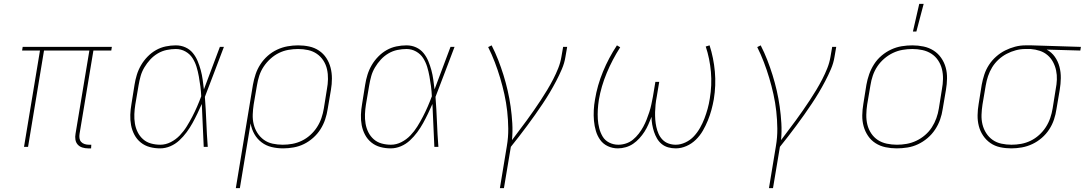

<svg xmlns="http://www.w3.org/2000/svg" viewBox="-20 -764 5644 999"><path d="M454 8H438Q423 8 408.5 3.5Q394 -1 384.5 -11.5Q375 -22 372.5 -37Q370 -52 373 -68L445 -501H209L126 0H105L188 -501H95L98 -520H562L559 -501H466L394 -68Q392 -56 393.5 -45Q395 -34 402 -26Q409 -18 420 -14.5Q431 -11 442 -11H455Z M813 8Q785 8 759 1Q733 -6 712.5 -22.5Q692 -39 679.5 -62.5Q667 -86 662 -112.5Q657 -139 658 -167Q659 -195 664 -223L680 -323Q684 -349 692 -375Q700 -401 714 -425Q728 -449 748 -469.5Q768 -490 792 -503.5Q816 -517 842.5 -522.5Q869 -528 895 -528Q922 -528 945 -517.5Q968 -507 983.5 -488Q999 -469 1008.5 -446Q1018 -423 1024.5 -399Q1031 -375 1034.5 -349.5Q1038 -324 1041 -299Q1062 -354 1082.5 -409.5Q1103 -465 1124 -520H1145Q1120 -455 1095.5 -389.5Q1071 -324 1046 -260Q1051 -195 1053.5 -130Q1056 -65 1061 0H1040Q1037 -56 1035 -111.5Q1033 -167 1030 -223Q1019 -198 1007 -173Q995 -148 981.5 -123.5Q968 -99 951 -76Q934 -53 913 -33.5Q892 -14 866 -3Q840 8 813 8ZM814 -11Q842 -11 868.5 -24.5Q895 -38 915.5 -59.5Q936 -81 951.5 -106Q967 -131 980.5 -157Q994 -183 1005.5 -209.5Q1017 -236 1027 -263Q1026 -289 1022.5 -315Q1019 -341 1014.5 -366.5Q1010 -392 1002.5 -416.5Q995 -441 981.5 -462Q968 -483 945 -496Q922 -509 895 -509Q872 -509 847.5 -504Q823 -499 801 -486Q779 -473 761.5 -454Q744 -435 731 -413Q718 -391 711.5 -367.5Q705 -344 701 -320L684 -220Q680 -195 679 -170Q678 -145 682 -121Q686 -97 696.5 -76Q707 -55 724.5 -39.5Q742 -24 765.5 -17.5Q789 -11 814 -11Z M1207 215 1296 -323Q1301 -351 1310 -378Q1319 -405 1335 -429.5Q1351 -454 1373 -473.5Q1395 -493 1421.5 -505.5Q1448 -518 1476 -523Q1504 -528 1531 -528Q1561 -528 1589 -522Q1617 -516 1640 -500.5Q1663 -485 1678 -462Q1693 -439 1700 -412Q1707 -385 1707 -355.5Q1707 -326 1702 -297L1685 -197Q1681 -170 1672 -143Q1663 -116 1647.5 -91.5Q1632 -67 1609.5 -47Q1587 -27 1561.5 -14.5Q1536 -2 1508 3Q1480 8 1453 8Q1422 8 1393 1Q1364 -6 1341 -23.5Q1318 -41 1303.5 -66.5Q1289 -92 1284 -122L1228 215ZM1451 -11Q1476 -11 1501 -15.5Q1526 -20 1550 -31.5Q1574 -43 1594.5 -61.5Q1615 -80 1629.5 -102.5Q1644 -125 1652.5 -150Q1661 -175 1665 -200L1681 -300Q1686 -326 1686.5 -352.5Q1687 -379 1681.5 -403.5Q1676 -428 1662.5 -449Q1649 -470 1628.5 -484Q1608 -498 1583 -503.5Q1558 -509 1531 -509Q1506 -509 1480.5 -504.5Q1455 -500 1431.5 -488.5Q1408 -477 1387.5 -458.5Q1367 -440 1352 -417.5Q1337 -395 1329 -370Q1321 -345 1317 -320L1300 -221Q1296 -195 1295 -168.5Q1294 -142 1300 -117.5Q1306 -93 1319.5 -72Q1333 -51 1353 -36.5Q1373 -22 1398.5 -16.5Q1424 -11 1451 -11Z M2013 8Q1985 8 1959 1Q1933 -6 1912.5 -22.5Q1892 -39 1879.5 -62.5Q1867 -86 1862 -112.5Q1857 -139 1858 -167Q1859 -195 1864 -223L1880 -323Q1884 -349 1892 -375Q1900 -401 1914 -425Q1928 -449 1948 -469.5Q1968 -490 1992 -503.5Q2016 -517 2042.5 -522.5Q2069 -528 2095 -528Q2122 -528 2145 -517.5Q2168 -507 2183.5 -488Q2199 -469 2208.5 -446Q2218 -423 2224.5 -399Q2231 -375 2234.5 -349.5Q2238 -324 2241 -299Q2262 -354 2282.5 -409.5Q2303 -465 2324 -520H2345Q2320 -455 2295.5 -389.5Q2271 -324 2246 -260Q2251 -195 2253.5 -130Q2256 -65 2261 0H2240Q2237 -56 2235 -111.5Q2233 -167 2230 -223Q2219 -198 2207 -173Q2195 -148 2181.5 -123.5Q2168 -99 2151 -76Q2134 -53 2113 -33.5Q2092 -14 2066 -3Q2040 8 2013 8ZM2014 -11Q2042 -11 2068.5 -24.5Q2095 -38 2115.5 -59.5Q2136 -81 2151.5 -106Q2167 -131 2180.5 -157Q2194 -183 2205.5 -209.5Q2217 -236 2227 -263Q2226 -289 2222.5 -315Q2219 -341 2214.5 -366.5Q2210 -392 2202.5 -416.5Q2195 -441 2181.5 -462Q2168 -483 2145 -496Q2122 -509 2095 -509Q2072 -509 2047.5 -504Q2023 -499 2001 -486Q1979 -473 1961.5 -454Q1944 -435 1931 -413Q1918 -391 1911.5 -367.5Q1905 -344 1901 -320L1884 -220Q1880 -195 1879 -170Q1878 -145 1882 -121Q1886 -97 1896.5 -76Q1907 -55 1924.5 -39.5Q1942 -24 1965.5 -17.5Q1989 -11 2014 -11Z M2581 215 2617 -3Q2625 -49 2624.5 -95Q2624 -141 2619 -185.5Q2614 -230 2604.5 -273Q2595 -316 2582.5 -358Q2570 -400 2554.5 -440.5Q2539 -481 2520 -519L2538 -528Q2557 -491 2572 -452.5Q2587 -414 2599.5 -374Q2612 -334 2621.5 -292.5Q2631 -251 2637 -208.5Q2643 -166 2645.5 -123Q2648 -80 2644 -35Q2663 -61 2682.5 -86.5Q2702 -112 2721 -138Q2740 -164 2758 -190Q2776 -216 2793.5 -242.5Q2811 -269 2827.5 -296.5Q2844 -324 2858.5 -352Q2873 -380 2884.5 -409Q2896 -438 2901 -468L2910 -520H2931L2922 -468Q2917 -436 2903.5 -404.5Q2890 -373 2874 -342.5Q2858 -312 2840.5 -282.5Q2823 -253 2803.5 -224Q2784 -195 2764 -166.5Q2744 -138 2723 -110Q2702 -82 2681 -54.5Q2660 -27 2638 0L2602 215Z M3195 8Q3167 8 3142.5 -3.5Q3118 -15 3103 -36Q3088 -57 3080.5 -82.5Q3073 -108 3070.5 -135.5Q3068 -163 3069.5 -191Q3071 -219 3076 -247Q3088 -320 3117.5 -391.5Q3147 -463 3190 -528L3207 -518Q3166 -454 3137 -384.5Q3108 -315 3096 -245Q3092 -219 3090.5 -194Q3089 -169 3090.5 -144.5Q3092 -120 3098 -96.5Q3104 -73 3116 -53Q3128 -33 3150 -22Q3172 -11 3197 -11Q3217 -11 3237 -17.5Q3257 -24 3273.5 -37.5Q3290 -51 3303.5 -68.5Q3317 -86 3327 -104.5Q3337 -123 3344.5 -142Q3352 -161 3358.5 -181Q3365 -201 3369 -220.5Q3373 -240 3377 -260L3390 -338H3410L3397 -260Q3393 -240 3391 -220Q3389 -200 3388.5 -180.5Q3388 -161 3389.5 -141.5Q3391 -122 3395 -103.5Q3399 -85 3406.5 -68Q3414 -51 3427 -37.5Q3440 -24 3458 -17.5Q3476 -11 3496 -11Q3521 -11 3546.5 -23Q3572 -35 3590.5 -55Q3609 -75 3622.5 -99Q3636 -123 3645.5 -148Q3655 -173 3662 -198.5Q3669 -224 3673 -250Q3685 -321 3679 -390Q3673 -459 3652 -522L3672 -528Q3693 -463 3699.5 -391.5Q3706 -320 3694 -247Q3689 -219 3681.5 -191.5Q3674 -164 3663 -137Q3652 -110 3637 -84Q3622 -58 3600.5 -37Q3579 -16 3551.5 -4Q3524 8 3496 8Q3475 8 3456 2.5Q3437 -3 3422.5 -15Q3408 -27 3398.5 -43.5Q3389 -60 3383 -78Q3377 -96 3373.5 -116Q3370 -136 3370 -156Q3362 -136 3353.5 -116.5Q3345 -97 3333.5 -79Q3322 -61 3307 -44.5Q3292 -28 3274.5 -16Q3257 -4 3236 2Q3215 8 3195 8Z M3981 215 4017 -3Q4025 -49 4024.5 -95Q4024 -141 4019 -185.5Q4014 -230 4004.5 -273Q3995 -316 3982.5 -358Q3970 -400 3954.5 -440.5Q3939 -481 3920 -519L3938 -528Q3957 -491 3972 -452.5Q3987 -414 3999.5 -374Q4012 -334 4021.5 -292.5Q4031 -251 4037 -208.5Q4043 -166 4045.5 -123Q4048 -80 4044 -35Q4063 -61 4082.5 -86.5Q4102 -112 4121 -138Q4140 -164 4158 -190Q4176 -216 4193.5 -242.5Q4211 -269 4227.5 -296.5Q4244 -324 4258.5 -352Q4273 -380 4284.5 -409Q4296 -438 4301 -468L4310 -520H4331L4322 -468Q4317 -436 4303.5 -404.5Q4290 -373 4274 -342.5Q4258 -312 4240.5 -282.5Q4223 -253 4203.5 -224Q4184 -195 4164 -166.5Q4144 -138 4123 -110Q4102 -82 4081 -54.5Q4060 -27 4038 0L4002 215Z M4646 8Q4616 8 4587.5 2Q4559 -4 4535.5 -19Q4512 -34 4496.5 -57Q4481 -80 4473.5 -107Q4466 -134 4466.5 -164Q4467 -194 4472 -223L4488 -323Q4493 -351 4502.5 -378Q4512 -405 4528 -430Q4544 -455 4567 -474.5Q4590 -494 4617 -506.5Q4644 -519 4672 -523.5Q4700 -528 4727 -528Q4757 -528 4785.5 -522Q4814 -516 4837.5 -501Q4861 -486 4877 -463Q4893 -440 4900.5 -413Q4908 -386 4907.5 -356Q4907 -326 4902 -297L4885 -197Q4881 -169 4871.5 -142Q4862 -115 4845.5 -90Q4829 -65 4806 -45.5Q4783 -26 4756.5 -13.5Q4730 -1 4701.5 3.5Q4673 8 4646 8ZM4647 -11Q4672 -11 4697.5 -15.5Q4723 -20 4747.5 -31.5Q4772 -43 4793 -61Q4814 -79 4828.5 -101.5Q4843 -124 4852 -149Q4861 -174 4865 -200L4881 -300Q4886 -326 4886.5 -353Q4887 -380 4881 -404.5Q4875 -429 4861 -450Q4847 -471 4826 -484.5Q4805 -498 4779.5 -503.5Q4754 -509 4727 -509Q4702 -509 4676 -504.5Q4650 -500 4626 -488.5Q4602 -477 4581 -459Q4560 -441 4545 -418.5Q4530 -396 4521.5 -371Q4513 -346 4509 -320L4492 -220Q4488 -194 4487.5 -167Q4487 -140 4493 -115.5Q4499 -91 4513 -70Q4527 -49 4547.5 -35.5Q4568 -22 4594 -16.5Q4620 -11 4647 -11ZM4730 -600 4763 -744H4786L4748 -600Z M5242 8Q5212 8 5184 2Q5156 -4 5133.5 -19.5Q5111 -35 5095.5 -58Q5080 -81 5073 -108Q5066 -135 5066.5 -164.5Q5067 -194 5072 -223L5088 -323Q5093 -350 5101.5 -376Q5110 -402 5125.5 -426Q5141 -450 5163 -469.5Q5185 -489 5210 -501.5Q5235 -514 5261.5 -521Q5288 -528 5315 -528H5348L5604 -520L5601 -501L5426 -506Q5452 -492 5468.5 -468.5Q5485 -445 5492.5 -416.5Q5500 -388 5499.5 -357.5Q5499 -327 5494 -297L5477 -197Q5473 -169 5464 -142Q5455 -115 5439 -90.5Q5423 -66 5400.5 -46.5Q5378 -27 5351.5 -14.5Q5325 -2 5297 3Q5269 8 5242 8ZM5243 -11Q5268 -11 5293 -15.5Q5318 -20 5342 -31.5Q5366 -43 5386.5 -61.5Q5407 -80 5421.5 -102.5Q5436 -125 5444.5 -150Q5453 -175 5457 -200L5473 -300Q5478 -325 5479 -349.5Q5480 -374 5475 -397.5Q5470 -421 5459 -441.5Q5448 -462 5430.5 -477Q5413 -492 5390.5 -499.5Q5368 -507 5343 -509H5314Q5290 -509 5265.5 -502.5Q5241 -496 5218 -484Q5195 -472 5175.5 -454Q5156 -436 5142.5 -414Q5129 -392 5121 -368Q5113 -344 5109 -320L5092 -220Q5088 -194 5087 -167.5Q5086 -141 5092 -116.5Q5098 -92 5111.5 -71Q5125 -50 5145 -36Q5165 -22 5190.5 -16.5Q5216 -11 5243 -11Z"/></svg>

Font: Iosevka Aile Thin Oblique
Style: Regular
Weight: 100
Italic angle: -9°
Designer: Belleve Invis
Foundry: Belleve Invis
Version: Version 31.1.0; ttfautohint (v1.8.4)